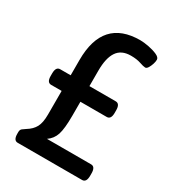

<svg xmlns="http://www.w3.org/2000/svg" viewBox="-172 -806 820 904"><g transform="rotate(30 237.5 -353.5)"><path d="M65 0Q42 0 42 -36V-45Q42 -58 49.5 -64Q57 -70 68 -77Q96 -94 109 -118Q122 -142 122 -187V-315H65Q42 -315 42 -350V-364Q42 -400 65 -400H122V-483Q122 -707 324 -707Q343 -707 369.5 -702Q396 -697 416.5 -688Q437 -679 437 -666Q437 -655 432.5 -641.5Q428 -628 421.5 -617.5Q415 -607 407 -607Q398 -607 376 -614.5Q354 -622 322 -622Q271 -622 247.5 -587.5Q224 -553 224 -484V-400H367Q390 -400 390 -364V-350Q390 -315 367 -315H224V-240Q224 -169 213.5 -136.5Q203 -104 175 -85H415Q438 -85 438 -49V-36Q438 0 415 0Z"/></g></svg>

Font: Asap Semi Condensed Medium
Style: Regular
Weight: 500
Width: 4
Designer: Pablo Cosgaya
Foundry: Omnibus-Type
Version: Version 3.001; ttfautohint (v1.8.4.7-5d5b)